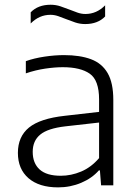

<svg xmlns="http://www.w3.org/2000/svg" viewBox="-20 -782 576 810"><path d="M225 8.5Q145 8.5 100.2 -30.2Q55.5 -69 55.5 -137Q55.5 -205.5 102.2 -243.8Q149 -282 253.5 -293.5L398 -310V-362.5Q398 -443.5 358.8 -471Q319.5 -498.5 245 -498.5Q211.5 -498.5 170.8 -492.5Q130 -486.5 89 -472.5V-524Q124 -536.5 167.5 -543Q211 -549.5 250 -549.5Q317.5 -549.5 363.8 -532.2Q410 -515 434 -473.8Q458 -432.5 458 -360.5V0H406.5L401.5 -63H397Q368 -30 322.5 -10.8Q277 8.5 225 8.5ZM118 -141.5Q118 -93.5 147.2 -67Q176.5 -40.5 236.5 -40.5Q280 -40.5 322.2 -58.2Q364.5 -76 398 -115V-265L256 -249Q181.5 -240.5 149.8 -214.2Q118 -188 118 -141.5ZM339.5 -680.5Q317.5 -680.5 297.5 -687.2Q277.5 -694 258.5 -701.5Q241.5 -708.5 225.2 -714Q209 -719.5 192.5 -719.5Q145.5 -719.5 109.5 -683V-730Q140.5 -762 193.5 -762Q215.5 -762 235.5 -755.2Q255.5 -748.5 274.5 -741Q291.5 -734 307.8 -728.5Q324 -723 340.5 -723Q387.5 -723 423.5 -759.5V-712.5Q392.5 -680.5 339.5 -680.5Z"/></svg>

Font: Encode Sans SmExp Lt
Style: Regular
Weight: 300
Width: 6
Designer: Multiple Designers
Foundry: Impallari Type
Version: Version 3.002; ttfautohint (v1.8.3) -l 8 -r 50 -G 200 -x 14 